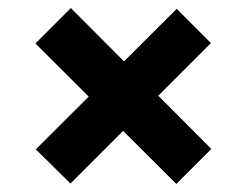

<svg xmlns="http://www.w3.org/2000/svg" viewBox="-20 -545 614 477"><path d="M156 -525 505 -175 418 -88 68 -437ZM504 -438 155 -89 69 -174 419 -523Z"/></svg>

Font: Yaldevi
Style: Bold
Weight: 700
Designer: Sol Matas, Rajitha Manaperi, Kosala Senevirathne
Foundry: Mooniak
Version: Version 1.100